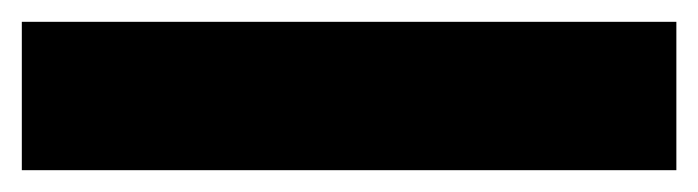

<svg xmlns="http://www.w3.org/2000/svg" viewBox="-20 32 640 176"><path d="M600 188V52H0V188Z"/></svg>

Font: Noto Sans Mono UI ExtraBold
Style: Regular
Weight: 800
Designer: Monotype Design team
Foundry: Monotype Imaging Inc.
Version: 1.000